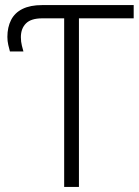

<svg xmlns="http://www.w3.org/2000/svg" viewBox="-20 -734 546 754"><path d="M232 0V-662H146Q102 -662 82 -642Q62 -622 62 -588Q62 -570 66 -554.5Q70 -539 72 -532H19Q16 -542 12.5 -557.5Q9 -573 9 -589Q9 -627 23.5 -655.5Q38 -684 68.5 -699Q99 -714 145 -714H505V-662H290V0Z"/></svg>

Font: Noto Sans Display Light
Style: Regular
Weight: 300
Designer: Monotype Design Team
Foundry: Monotype Imaging Inc.
Version: Version 2.003